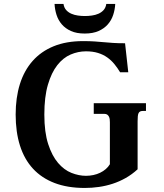

<svg xmlns="http://www.w3.org/2000/svg" viewBox="-20 -933 823 964"><path d="M411.6 -50.3Q430.7 -50.3 449 -54.2Q467.3 -58.1 482.9 -65.7Q498.5 -73.2 511 -84Q523.4 -94.7 531.7 -108.4V-318.8Q531.7 -327.1 530.8 -334.7Q529.8 -342.3 526.6 -348.1Q523.4 -354 518.1 -357.7Q512.7 -361.3 503.9 -361.3H450.7V-415H712.9V-376H698.2Q689.5 -376 684.1 -373.5Q678.7 -371.1 675.8 -365.2Q672.9 -359.4 671.9 -349.1Q670.9 -338.9 670.9 -323.7V-83Q642.6 -57.1 611.1 -39.3Q579.6 -21.5 545.9 -10.5Q512.2 0.5 476.8 5.6Q441.4 10.7 405.8 10.7Q318.8 10.7 253.9 -14.2Q189 -39.1 145.5 -86.2Q102.1 -133.3 80.3 -201.9Q58.6 -270.5 58.6 -357.9Q58.6 -442.4 79.8 -510.5Q101.1 -578.6 143.6 -626.7Q186 -674.8 249.3 -700.7Q312.5 -726.6 397 -726.6Q431.6 -726.6 455.3 -724.9Q479 -723.1 501 -721.2Q522.9 -719.2 547.4 -717.5Q571.8 -715.8 607.9 -715.8L624 -570.3H583Q569.8 -592.3 554.2 -611.3Q538.6 -630.4 518.3 -644.8Q498 -659.2 471.9 -667.2Q445.8 -675.3 411.6 -675.3Q372.1 -675.3 334.5 -659.2Q296.9 -643.1 267.6 -605.7Q238.3 -568.4 220.5 -507.6Q202.6 -446.8 202.6 -357.9Q202.6 -269 221.9 -209.7Q241.2 -150.4 271.5 -115Q301.8 -79.6 338.9 -64.9Q376 -50.3 411.6 -50.3ZM406.2 -852.5Q423.3 -852.5 441.2 -855Q459 -857.4 474.1 -864Q489.3 -870.6 500 -882.3Q510.7 -894 513.7 -913.1H558.6Q557.1 -884.8 548.3 -858.2Q539.6 -831.5 521.5 -810.8Q503.4 -790 474.9 -777.3Q446.3 -764.6 405.3 -764.6Q364.3 -764.6 336.2 -777.3Q308.1 -790 290.3 -810.8Q272.5 -831.5 263.9 -858.2Q255.4 -884.8 253.9 -913.1H298.8Q301.8 -894 312.5 -882.3Q323.2 -870.6 338.4 -864Q353.5 -857.4 371.3 -855Q389.2 -852.5 406.2 -852.5Z"/></svg>

Font: Arian AMU Serif
Style: Bold
Weight: 700
Designer: Ruben Hakobyan (Tarumian)
Foundry: Ruben Hakobyan (Tarumian)
Version: Version 1.002